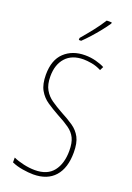

<svg xmlns="http://www.w3.org/2000/svg" viewBox="-178 -1013 745 1086"><g transform="rotate(20 194.5 -470.0)"><path d="M346 -185Q346 -91 301 -40.5Q256 10 172 10Q144 10 107.5 4Q71 -2 42 -15V-44Q68 -32 104 -24Q140 -16 172 -16Q247 -16 283 -62Q319 -108 319 -185Q319 -233 305 -261.5Q291 -290 262 -310.5Q233 -331 189 -354Q151 -375 118.5 -397Q86 -419 66.5 -453.5Q47 -488 47 -545Q47 -634 95 -679Q143 -724 219 -724Q253 -724 285 -715.5Q317 -707 337 -696L326 -674Q297 -689 268 -694Q239 -699 219 -699Q149 -699 111.5 -657.5Q74 -616 74 -545Q74 -496 91.5 -465.5Q109 -435 138 -415Q167 -395 201 -376Q247 -352 279 -330Q311 -308 328.5 -275Q346 -242 346 -185ZM296 -943Q280 -919 257.5 -891Q235 -863 212 -837.5Q189 -812 169 -793H155V-805Q189 -845 215 -878Q241 -911 266 -950H296Z"/></g></svg>

Font: Noto Sans Sinhala UI ExtraCondensed Thin
Style: Regular
Weight: 100
Width: 2
Designer: Jelle Bosma - Monotype Design Team
Foundry: Monotype Imaging Inc.
Version: Version 2.006; ttfautohint (v1.8.4.7-5d5b)